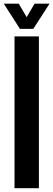

<svg xmlns="http://www.w3.org/2000/svg" viewBox="-24 -992 281 1012"><path d="M52.5 0V-800H181V0ZM81 -840 -4 -972.5H75L116.5 -901.5L158 -972.5H237L151.5 -840Z"/></svg>

Font: Big Shoulders
Style: Bold
Weight: 700
Designer: Patric King
Foundry: XO Type Co
Version: Version 2.002